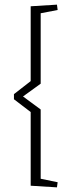

<svg xmlns="http://www.w3.org/2000/svg" viewBox="-20 -697 308 826"><path d="M112 -670 225 -677 228 -654 155 -640V-337L79 -282L155 -226V72L228 87L225 109L112 102V-215L40 -270V-292L112 -348Z"/></svg>

Font: Grenze Gotisch ExtraLight
Style: Regular
Weight: 200
Designer: Renata Polastri
Foundry: Omnibus-Type
Version: Version 1.001